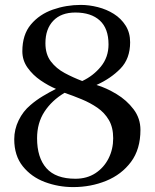

<svg xmlns="http://www.w3.org/2000/svg" viewBox="-20 -758 630 782"><path d="M441 -195Q441 -239 423.5 -269Q406 -299 377 -319Q348 -339 313 -353.5Q278 -368 243 -380Q191 -349 161 -303Q131 -257 131 -195Q131 -116 169 -73Q207 -30 287 -30Q334 -30 368.5 -52.5Q403 -75 422 -112.5Q441 -150 441 -195ZM422 -577Q422 -642 386.5 -674.5Q351 -707 287 -707Q229 -707 197 -673.5Q165 -640 165 -582Q165 -537 187 -508Q209 -479 243.5 -460.5Q278 -442 315 -428Q360 -449 391 -487Q422 -525 422 -577ZM552 -229Q552 -150 513.5 -98.5Q475 -47 412.5 -21.5Q350 4 278 4Q218 4 163 -16.5Q108 -37 73 -80.5Q38 -124 38 -191Q38 -231 56 -268Q74 -305 104 -330Q127 -350 154.5 -366.5Q182 -383 208 -396Q177 -409 145.5 -430.5Q114 -452 92.5 -482Q71 -512 71 -549Q71 -617 106 -658.5Q141 -700 195.5 -719Q250 -738 309 -738Q343 -738 378.5 -729Q414 -720 443.5 -701.5Q473 -683 491.5 -654Q510 -625 510 -586Q510 -519 470.5 -478.5Q431 -438 373 -412Q413 -400 454.5 -375Q496 -350 524 -313Q552 -276 552 -229Z"/></svg>

Font: Kaisei HarunoUmi Medium
Style: Regular
Weight: 500
Designer: Font-Kai, 金井和夫
Foundry: KAZUO KANAI
Version: Version 5.003